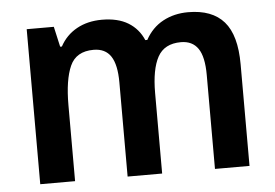

<svg xmlns="http://www.w3.org/2000/svg" viewBox="-44 -612 961 670"><g transform="rotate(-5 436.5 -276.5)"><path d="M637 -553Q721 -553 762.5 -505.5Q804 -458 804 -356V0H683V-329Q683 -393 663 -422Q643 -451 603 -451Q545 -451 521.5 -408Q498 -365 498 -282V0H377V-330Q377 -392 357.5 -421.5Q338 -451 297 -451Q236 -451 214.5 -403Q193 -355 193 -266V0H71V-543H166L182 -472H188Q209 -511 247 -532Q285 -553 335 -553Q391 -553 427 -531Q463 -509 480 -469H487Q510 -511 549 -532Q588 -553 637 -553Z"/></g></svg>

Font: Noto Sans Khmer UI SemiCondensed SemiBold
Style: Regular
Weight: 600
Width: 4
Designer: Danh Hong and the Monotype Design Team
Foundry: Monotype Imaging Inc.
Version: Version 2.002; ttfautohint (v1.8.4.7-5d5b)